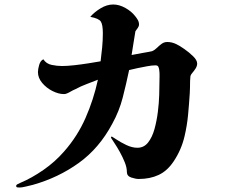

<svg xmlns="http://www.w3.org/2000/svg" viewBox="-20 -793 1040 855"><path d="M858 -510Q858 -499 851 -488Q844 -477 836.5 -468.5Q829 -460 828 -454Q827 -448 826.5 -432.5Q826 -417 826 -401.5Q826 -386 825 -377Q822 -329 817.5 -281.5Q813 -234 802 -187Q788 -126 753 -74Q725 -32 686.5 -14Q648 4 598 4Q584 4 564.5 -2.5Q545 -9 545 -27Q545 -47 535.5 -70.5Q526 -94 513.5 -116.5Q501 -139 489.5 -156Q478 -173 474 -180Q474 -180 475 -182.5Q476 -185 478 -185Q479 -185 497.5 -172.5Q516 -160 542 -147.5Q568 -135 592 -135Q621 -135 639.5 -158.5Q658 -182 668 -218.5Q678 -255 683 -295Q688 -335 689 -370.5Q690 -406 690 -425Q690 -439 690.5 -453.5Q691 -468 689 -482Q688 -490 685 -496Q682 -502 672 -502Q657 -502 635.5 -498Q614 -494 592 -489.5Q570 -485 555 -481Q542 -419 526.5 -358.5Q511 -298 480 -242Q422 -133 331 -67.5Q240 -2 127 30Q115 33 96 37.5Q77 42 69 42Q65 42 58.5 41.5Q52 41 52 35Q52 30 59.5 26.5Q67 23 71 21Q121 0 173 -36Q225 -72 265 -118Q325 -186 361 -268Q397 -350 416 -438Q391 -428 365.5 -418.5Q340 -409 316 -396Q306 -392 290.5 -383Q275 -374 265 -374Q241 -374 214 -387.5Q187 -401 168 -423.5Q149 -446 149 -472Q149 -485 154.5 -504Q160 -523 173 -529Q186 -509 210 -504Q234 -499 256 -499Q279 -499 310.5 -502.5Q342 -506 373.5 -511Q405 -516 428 -520Q432 -551 435 -582.5Q438 -614 438 -645Q438 -683 429 -697Q420 -711 382 -718Q400 -739 428 -756Q456 -773 484 -773Q511 -773 538.5 -757.5Q566 -742 582 -721Q588 -714 593.5 -704.5Q599 -695 599 -684Q599 -676 593.5 -668.5Q588 -661 583 -654Q579 -628 574.5 -601.5Q570 -575 566 -548Q571 -549 584.5 -551.5Q598 -554 614 -557Q630 -560 642.5 -562Q655 -564 657 -565Q669 -570 679 -580Q689 -590 700 -598Q711 -606 725 -606Q746 -606 766 -596Q779 -590 800.5 -575Q822 -560 840 -542.5Q858 -525 858 -510Z"/></svg>

Font: Kaisei Tokumin ExtraBold
Style: Regular
Weight: 800
Designer: Font-Kai, 金井和夫
Foundry: KAZUO KANAI
Version: Version 5.003